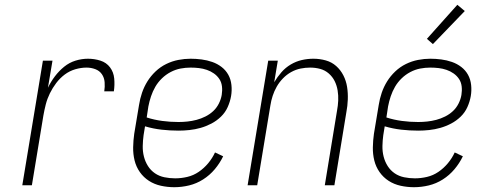

<svg xmlns="http://www.w3.org/2000/svg" viewBox="-20 -773 2040 801"><path d="M73 0 159 -520H199L180 -407Q192 -432 209 -454.5Q226 -477 247.5 -494.5Q269 -512 295 -520Q321 -528 347 -528Q374 -528 399 -520Q424 -512 439 -492Q454 -472 456.5 -445.5Q459 -419 455 -392H415Q418 -411 416.5 -430Q415 -449 405 -463.5Q395 -478 377.5 -484.5Q360 -491 341 -491Q318 -491 294 -484Q270 -477 250 -462Q230 -447 214.5 -426.5Q199 -406 188 -383.5Q177 -361 171 -337.5Q165 -314 161 -291L113 0Z M707 8Q679 8 651.5 2Q624 -4 601.5 -18.5Q579 -33 563.5 -55Q548 -77 541.5 -103.5Q535 -130 535.5 -158.5Q536 -187 540 -215L560 -335Q564 -361 572.5 -386Q581 -411 595 -433.5Q609 -456 629 -475Q649 -494 673.5 -506Q698 -518 724 -523Q750 -528 775 -528Q798 -528 821 -525Q844 -522 865.5 -514.5Q887 -507 904.5 -493.5Q922 -480 932.5 -461Q943 -442 945.5 -418.5Q948 -395 944 -372Q940 -349 930 -326.5Q920 -304 902 -286.5Q884 -269 862 -257.5Q840 -246 817 -239.5Q794 -233 770.5 -230.5Q747 -228 725 -228Q689 -228 654 -232Q619 -236 585 -246L579 -209Q576 -187 575.5 -164Q575 -141 580.5 -119.5Q586 -98 597.5 -80Q609 -62 626.5 -50Q644 -38 666 -33.5Q688 -29 711 -29Q736 -29 761.5 -35Q787 -41 809 -56Q831 -71 848.5 -92Q866 -113 877 -137L911 -121Q897 -92 876 -67Q855 -42 827.5 -24.5Q800 -7 769 0.5Q738 8 707 8ZM725 -264Q743 -264 762 -266Q781 -268 800 -273Q819 -278 837 -287Q855 -296 869.5 -309.5Q884 -323 893 -341Q902 -359 905 -377Q908 -395 906 -412.5Q904 -430 895 -443.5Q886 -457 872.5 -466.5Q859 -476 843 -481.5Q827 -487 810 -489Q793 -491 775 -491Q754 -491 733 -487Q712 -483 692 -472.5Q672 -462 655.5 -446Q639 -430 628 -411Q617 -392 610 -371Q603 -350 599 -329L592 -283Q623 -273 656.5 -268.5Q690 -264 725 -264Z M1013 0 1099 -520H1139L1124 -430Q1137 -452 1154 -471.5Q1171 -491 1193 -504Q1215 -517 1239 -522.5Q1263 -528 1287 -528Q1314 -528 1339 -521Q1364 -514 1382.5 -497.5Q1401 -481 1412.5 -458.5Q1424 -436 1428 -410.5Q1432 -385 1431 -358Q1430 -331 1425 -305L1375 0H1335L1386 -311Q1390 -332 1391 -353.5Q1392 -375 1388.5 -396Q1385 -417 1376 -435Q1367 -453 1351.5 -466.5Q1336 -480 1316 -485.5Q1296 -491 1274 -491Q1254 -491 1234 -487Q1214 -483 1195 -472.5Q1176 -462 1160.5 -446Q1145 -430 1134.5 -411.5Q1124 -393 1117.5 -373Q1111 -353 1108 -333L1053 0Z M1707 8Q1679 8 1651.5 2Q1624 -4 1601.5 -18.5Q1579 -33 1563.5 -55Q1548 -77 1541.5 -103.5Q1535 -130 1535.5 -158.5Q1536 -187 1540 -215L1560 -335Q1564 -361 1572.5 -386Q1581 -411 1595 -433.5Q1609 -456 1629 -475Q1649 -494 1673.5 -506Q1698 -518 1724 -523Q1750 -528 1775 -528Q1798 -528 1821 -525Q1844 -522 1865.5 -514.5Q1887 -507 1904.5 -493.5Q1922 -480 1932.5 -461Q1943 -442 1945.5 -418.5Q1948 -395 1944 -372Q1940 -349 1930 -326.5Q1920 -304 1902 -286.5Q1884 -269 1862 -257.5Q1840 -246 1817 -239.5Q1794 -233 1770.5 -230.5Q1747 -228 1725 -228Q1689 -228 1654 -232Q1619 -236 1585 -246L1579 -209Q1576 -187 1575.5 -164Q1575 -141 1580.5 -119.5Q1586 -98 1597.5 -80Q1609 -62 1626.5 -50Q1644 -38 1666 -33.5Q1688 -29 1711 -29Q1736 -29 1761.5 -35Q1787 -41 1809 -56Q1831 -71 1848.5 -92Q1866 -113 1877 -137L1911 -121Q1897 -92 1876 -67Q1855 -42 1827.5 -24.5Q1800 -7 1769 0.5Q1738 8 1707 8ZM1725 -264Q1743 -264 1762 -266Q1781 -268 1800 -273Q1819 -278 1837 -287Q1855 -296 1869.5 -309.5Q1884 -323 1893 -341Q1902 -359 1905 -377Q1908 -395 1906 -412.5Q1904 -430 1895 -443.5Q1886 -457 1872.5 -466.5Q1859 -476 1843 -481.5Q1827 -487 1810 -489Q1793 -491 1775 -491Q1754 -491 1733 -487Q1712 -483 1692 -472.5Q1672 -462 1655.5 -446Q1639 -430 1628 -411Q1617 -392 1610 -371Q1603 -350 1599 -329L1592 -283Q1623 -273 1656.5 -268.5Q1690 -264 1725 -264ZM1786 -589 1761 -611 1888 -753 1919 -727Z"/></svg>

Font: Iosevka Extralight
Style: Italic
Weight: 200
Italic angle: -9°
Monospace: yes
Designer: Belleve Invis
Foundry: Belleve Invis
Version: Version 32.5.0; ttfautohint (v1.8.4)